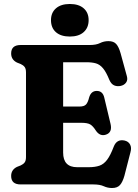

<svg xmlns="http://www.w3.org/2000/svg" viewBox="-20 -926 695 964"><path d="M36 -657.5Q36 -700 83.5 -700H429.5Q463 -700 482.2 -709.8Q501.5 -719.5 524.5 -719.5Q550.5 -719.5 563.5 -705Q576.5 -690.5 585.5 -658.5L617 -543.5Q622.5 -524.5 612.8 -511.2Q603 -498 585 -494.5Q568.5 -491 553.5 -497.2Q538.5 -503.5 529 -525Q513 -564.5 497.2 -583.2Q481.5 -602 461.8 -607.8Q442 -613.5 415 -613.5H297V-391H378.5Q402.5 -391 412 -401.5Q421.5 -412 427.5 -436.5Q437 -469 465 -469.5Q495.5 -470 503.5 -436L535 -304Q545 -261 512 -250Q482 -240 461.5 -270Q447 -293 433.2 -301.2Q419.5 -309.5 387 -309.5H297V-160Q297 -86.5 367.5 -86.5H425Q457 -86.5 479 -94Q501 -101.5 517.8 -123.8Q534.5 -146 551 -189.5Q566 -228.5 605 -220.5Q625 -216 633.2 -200.2Q641.5 -184.5 635 -161.5L604.5 -43Q595.5 -11.5 582.2 3.2Q569 18 542.5 18Q520.5 18 501 9Q481.5 0 449 0H83.5Q36 0 36 -42.5Q36 -73.5 65 -88L84 -95.5Q97 -101.5 103.8 -110.5Q110.5 -119.5 110.5 -137.5V-562.5Q110.5 -580.5 103.8 -589.5Q97 -598.5 84 -604.5L65 -612Q36 -626.5 36 -657.5ZM330.5 -742.5Q286 -742.5 261 -764.2Q236 -786 236 -825Q236 -862.5 261 -884.2Q286 -906 330.5 -906Q375.5 -906 400.2 -884.2Q425 -862.5 425 -825Q425 -787 400.2 -764.8Q375.5 -742.5 330.5 -742.5Z"/></svg>

Font: Fraunces 72pt SuperSoft
Style: Bold
Weight: 700
Version: Version 1.000;[0bf87f6ff]